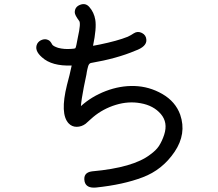

<svg xmlns="http://www.w3.org/2000/svg" viewBox="-20 -843 1040 914"><path d="M837.9 -296.9Q869.1 -206.1 811 -120.1Q752.9 -34.2 659.2 1Q567.4 36.1 436.5 49.8Q390.6 53.7 382.8 21.5Q374 -21.5 418 -27.3Q615.2 -44.9 695.3 -107.4Q722.7 -127 736.3 -147.5Q752 -171.9 761.7 -202.1Q780.3 -259.8 745.6 -300.3Q710.9 -340.8 649.4 -351.6Q591.8 -362.3 531.2 -343.8Q470.7 -325.2 423.8 -286.1Q418.9 -282.2 406.7 -271Q394.5 -259.8 387.7 -253.9Q368.2 -239.3 344.7 -239.3Q322.3 -239.3 306.6 -255.9Q264.6 -300.8 298.8 -438.5Q303.7 -456.1 311 -485.8Q318.4 -515.6 321.3 -531.2Q226.6 -527.3 179.7 -570.3Q141.6 -603.5 157.2 -634.8Q165 -648.4 180.7 -653.8Q196.3 -659.2 210 -652.3Q219.7 -648.4 228.5 -630.9Q233.4 -623 256.8 -615.2Q286.1 -607.4 321.3 -610.4Q335.9 -611.3 338.4 -613.3Q340.8 -615.2 343.8 -629.9Q344.7 -635.7 347.2 -647.5Q349.6 -659.2 350.6 -665Q366.2 -734.4 356.4 -744.1Q335.9 -771.5 335.9 -784.2Q335.9 -810.5 361.8 -820.3Q387.7 -830.1 405.3 -809.6Q427.7 -784.2 433.6 -749Q440.4 -709 422.9 -625Q429.7 -626 454.1 -630.9Q539.1 -648.4 587.9 -668Q604.5 -675.8 617.2 -684.6Q635.7 -696.3 655.8 -686Q675.8 -675.8 676.8 -653.3Q678.7 -621.1 624 -601.6Q537.1 -564.5 412.1 -543Q408.2 -542 404.8 -538.1Q401.4 -534.2 399.4 -526.9Q397.5 -519.5 396 -513.7Q394.5 -507.8 393.1 -499.5Q391.6 -491.2 391.6 -489.3Q389.6 -481.4 378.9 -427.7Q367.2 -367.2 365.2 -337.9Q416 -383.8 483.9 -409.7Q551.8 -435.5 619.1 -433.6Q690.4 -431.6 752.9 -395.5Q815.4 -359.4 837.9 -296.9Z"/></svg>

Font: irohamaru Regular
Style: Regular
Weight: 400
Designer: [Source Han Sans]
Ryoko NISHIZUKA  (kana & ideographs); Paul D. Hunt (Latin, Greek & Cyrillic); Wenlong ZHANG  (bopomofo
Version: Version 1.00